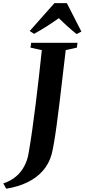

<svg xmlns="http://www.w3.org/2000/svg" viewBox="-112 -1008 524 1189"><path d="M-73.5 160.5 -91.5 128Q-44 112 -11.8 84Q20.5 56 39.2 19.5Q58 -17 64.5 -56Q76.5 -123.5 87.5 -202Q98.5 -280.5 109 -364.5Q119.5 -448.5 129 -533.2Q138.5 -618 147 -697.5L77 -713L81 -743H368L364 -713L295 -698Q284 -605.5 274.2 -521Q264.5 -436.5 255.5 -362.8Q246.5 -289 238.2 -228.5Q230 -168 222.2 -123.2Q214.5 -78.5 207.5 -51.5Q191.5 5.5 154 48.8Q116.5 92 59.2 120.2Q2 148.5 -73.5 160.5ZM72 -816 225 -988.5H302L392 -812.5L362.5 -797Q333 -820.5 305.2 -845.5Q277.5 -870.5 252 -895.5Q216 -869.5 178 -845.2Q140 -821 99 -798.5Z"/></svg>

Font: Merriweather 96pt
Style: Bold Italic
Weight: 700
Italic angle: -7.8°
Version: Version 2.101